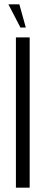

<svg xmlns="http://www.w3.org/2000/svg" viewBox="-20 -873 213 893"><path d="M118 -699V0H54V-699ZM75 -745 19 -853H70L100 -745Z"/></svg>

Font: Moniqa Paragraph
Style: Regular
Weight: 400
Designer: Rajesh Rajput
Foundry: Rajesh Rajput
Version: Version 1.000